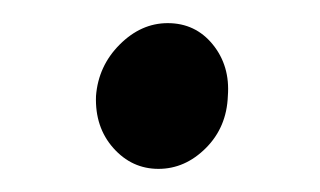

<svg xmlns="http://www.w3.org/2000/svg" viewBox="-20 -409 277 166"><path d="M125 -389Q149 -389 164 -370.5Q179 -352 177 -326Q176 -299 158 -281Q140 -263 117 -263Q94 -263 78 -281Q62 -299 63 -326Q65 -352 83.5 -370.5Q102 -389 125 -389Z"/></svg>

Font: Lora
Style: Italic
Weight: 400
Italic angle: -3°
Designer: Olga Karpushina, Alexei Vanyashin (Cyrillic)
Foundry: Cyreal
Version: Version 3.008